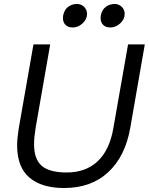

<svg xmlns="http://www.w3.org/2000/svg" viewBox="-20 -929 747 964"><path d="M66 -199Q66 -90 127.5 -37.5Q189 15 302 15Q438 15 523.5 -64.5Q609 -144 634 -287L707 -706H623L549 -285Q530 -175 470 -119Q410 -63 315 -63Q228 -63 189.5 -96.5Q151 -130 151 -205Q151 -238 159 -288L232 -706H148L74 -284Q66 -234 66 -199ZM297 -851Q296 -847 296 -839Q296 -817 309 -804Q322 -791 345 -791Q372 -791 394.5 -811.5Q417 -832 417 -859Q417 -880 402.5 -894.5Q388 -909 366 -909Q342 -909 322.5 -895Q303 -881 297 -851ZM486 -851Q485 -847 485 -839Q485 -817 498 -804Q511 -791 534 -791Q561 -791 583.5 -811.5Q606 -832 606 -859Q606 -880 591.5 -894.5Q577 -909 555 -909Q531 -909 511.5 -895Q492 -881 486 -851Z"/></svg>

Font: Geom Light
Style: Italic
Weight: 300
Italic angle: -10°
Version: Version 1.102